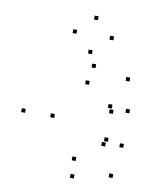

<svg xmlns="http://www.w3.org/2000/svg" viewBox="-90 -878 801 970"><g transform="rotate(10 310.0 -392.5)"><path d="M547.8 -14.4V-34.4H527.8V-14.4ZM574.5 -173.6V-193.6H554.5V-173.6ZM493.1 -190.1V-210.1H473.1V-190.1ZM483.4 -164.5V-184.5H463.4V-164.5ZM349.2 -66.5V-86.5H329.2V-66.5ZM204.6 -262.1V-282.1H184.6V-262.1ZM349.2 -457.2V-477.2H329.2V-457.2ZM483.4 -359.2V-379.2H463.4V-359.2ZM493.1 -333.7V-353.7H473.1V-333.7ZM574.5 -350.6V-370.6H554.5V-350.6ZM547.8 -509.3V-529.3H527.8V-509.3ZM366.8 -545.8V-565.8H346.8V-545.8ZM55.4 -262.1V-282.1H35.4V-262.1ZM355.5 22V2H335.5V22ZM431.3 -700.1V-720.1H411.3V-700.1ZM336.7 -786.6V-806.6H316.7V-786.6ZM242 -700.1V-720.1H222V-700.1ZM336.7 -612.3V-632.3H316.7V-612.3Z"/></g></svg>

Font: Monaspace Xenon Dots Var
Style: Regular
Weight: 400
Designer: Riley Cran and the Lettermatic Team
Version: Version 1.100 (Monaspace Xenon Dots)